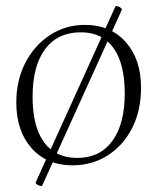

<svg xmlns="http://www.w3.org/2000/svg" viewBox="-20 -546 531 648"><path d="M224 12Q138 12 86.5 -46Q35 -104 35 -200Q35 -275 65.5 -334Q96 -393 148.5 -427.5Q201 -462 267 -462Q353 -462 404.5 -404Q456 -346 456 -250Q456 -173 426 -114Q396 -55 343.5 -21.5Q291 12 224 12ZM241 -13Q317 -13 359 -70Q401 -127 401 -231Q401 -331 363 -384Q325 -437 253 -437Q175 -437 132.5 -380.5Q90 -324 90 -219Q90 -119 128.5 -66Q167 -13 241 -13ZM121.7 81.9Q115.4 81.9 109.1 79.1Q102.8 76.3 100 70.7L370.2 -525.7Q376.5 -525.7 382.5 -522.9Q388.4 -520.1 391.9 -514.5Z"/></svg>

Font: Petrona ExtraLight
Style: Regular
Weight: 200
Designer: Ringo R. Seeber
Foundry: Ringo R. Seeber
Version: Version 2.001; ttfautohint (v1.8.3)